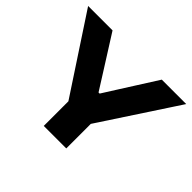

<svg xmlns="http://www.w3.org/2000/svg" viewBox="-141 -848 1056 1056"><g transform="rotate(45 387.5 -319.5)"><path d="M315.5 -168 6 -639H196L322.5 -439L383 -343H391.5L451.5 -438L579 -639H769L460 -168ZM300 0V-316.5H475V0Z"/></g></svg>

Font: Anek Latin Expanded
Style: Bold
Weight: 700
Width: 7
Designer: Yesha Goshar
Foundry: Ek Type
Version: Version 1.003